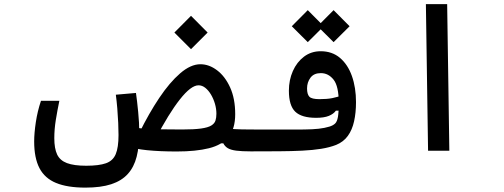

<svg xmlns="http://www.w3.org/2000/svg" viewBox="-20 -713 2384 908"><path d="M1166.5 2.9Q1123.5 2.9 1097.4 -0.5Q1071.3 -3.9 1057.4 -12.2Q1043.5 -20.5 1036.1 -35.2H1002.9L1034.7 -110.8Q1059.1 -104.5 1088.1 -102.5Q1117.2 -100.6 1171.9 -100.6Q1192.4 -100.6 1201.7 -91.1Q1210.9 -81.5 1210.9 -56.6Q1210.9 -25.4 1200 -11.2Q1189 2.9 1166.5 2.9ZM383.8 174.3Q298.8 174.3 245.4 152.3Q191.9 130.4 166.7 82.3Q141.6 34.2 141.6 -43.9Q141.6 -83 149.4 -135Q157.2 -187 173.8 -236.3H260.7Q251 -189.5 243.9 -145.5Q236.8 -101.6 236.8 -59.6Q236.8 -10.7 250.2 17.6Q263.7 45.9 296.6 58.3Q329.6 70.8 387.7 70.8Q447.8 70.8 481 59.1Q514.2 47.4 527.3 15.9Q540.5 -15.6 540.5 -74.2Q540.5 -98.1 539.1 -131.6Q537.6 -165 534.7 -200.4Q531.7 -235.8 527.8 -265.1L623 -273.4Q628.4 -236.3 633.5 -183.6Q638.7 -130.9 638.7 -85.9Q638.7 -20.5 626.2 28.3Q613.8 77.1 584.5 109.6Q555.2 142.1 506.1 158.2Q457 174.3 383.8 174.3ZM815.9 3.4Q735.8 3.4 675.5 -2.7Q615.2 -8.8 578.6 -22.9L588.4 -118.7Q612.8 -109.9 644.8 -106.2Q676.8 -102.5 724.1 -101.6Q771.5 -100.6 840.3 -100.6Q897.5 -100.6 930.7 -105.2Q963.9 -109.9 979.2 -119.4Q994.6 -128.9 999 -142.8Q1003.4 -156.7 1003.4 -175.3Q1003.4 -198.2 996.6 -221.9Q989.7 -245.6 978 -265.4Q966.3 -285.2 951.2 -297.4Q936 -309.6 918.9 -309.6Q883.3 -309.6 830.6 -242.7Q777.8 -175.8 715.3 -55.7L639.2 -85.4Q684.1 -176.8 733.2 -250Q782.2 -323.2 832 -366.2Q881.8 -409.2 927.7 -409.2Q968.8 -409.2 1006.6 -380.6Q1044.4 -352.1 1068.4 -299.3Q1092.3 -246.6 1092.3 -172.9Q1092.3 -104 1061 -65.7Q1029.8 -27.3 968.3 -12Q906.7 3.4 815.9 3.4ZM883.3 -480.5 804.7 -559.1 883.3 -638.2 961.9 -559.1Z M1163.6 2.9 1171.4 -100.6Q1257.3 -100.6 1317.4 -100.3Q1377.4 -100.1 1418.2 -100.6Q1459 -101.1 1487.3 -104.2Q1515.6 -107.4 1538.1 -114.3Q1555.2 -119.6 1564.7 -128.7Q1574.2 -137.7 1578.1 -159.9Q1582 -182.1 1582 -226.6Q1582 -305.2 1557.6 -336.2Q1533.2 -367.2 1497.1 -367.2Q1464.4 -367.2 1448.2 -345.5Q1432.1 -323.7 1432.1 -294.9Q1432.1 -267.1 1443.1 -255.6Q1454.1 -244.1 1491.2 -244.1Q1527.3 -244.1 1551.5 -249Q1575.7 -253.9 1603.5 -263.7L1602.1 -190.4L1568.4 -189.5Q1557.6 -174.3 1535.2 -165Q1512.7 -155.8 1475.1 -155.8Q1406.7 -155.8 1376.5 -184.6Q1346.2 -213.4 1346.2 -284.2Q1346.2 -334.5 1365 -377Q1383.8 -419.4 1417.7 -445.1Q1451.7 -470.7 1496.6 -470.7Q1550.8 -470.7 1587.9 -439.2Q1625 -407.7 1644.3 -353.3Q1663.6 -298.8 1663.6 -230Q1663.6 -179.7 1654.5 -139.2Q1645.5 -98.6 1625 -70.3Q1604.5 -42 1569.8 -27.8Q1538.6 -15.6 1498.8 -9.3Q1459 -2.9 1409.7 -0.5Q1360.4 2 1299.3 2.4Q1238.3 2.9 1163.6 2.9ZM1557.6 -513.7 1481.9 -588.9 1557.6 -665 1633.3 -588.9ZM1435.5 -513.7 1359.9 -588.9 1435.5 -665 1511.2 -588.9Z M2004.4 0 1994.1 -693.4H2094.7L2105 0Z"/></svg>

Font: Cascadia Code
Style: Regular
Weight: 400
Designer: Aaron Bell
Foundry: Saja Typeworks
Version: Version 2404.023